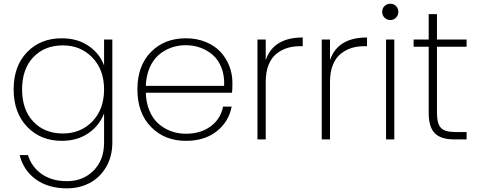

<svg xmlns="http://www.w3.org/2000/svg" viewBox="-20 -758 2594 1044"><path d="M54.2 -272Q54.2 -398.9 127.2 -474.4Q200.2 -549.8 315.9 -549.8Q401.4 -549.8 461.9 -508.3Q522.5 -466.8 545.9 -401.9V-543H590.8V17.1Q590.8 92.3 557.6 149.4Q524.4 206.5 468.8 236.3Q413.1 266.1 344.2 266.1Q242.7 266.1 175 217.3Q107.4 168.5 86.9 85H131.8Q151.9 149.9 207 188.5Q262.2 227.1 344.2 227.1Q431.2 227.1 488.5 169.9Q545.9 112.8 545.9 17.1V-142.1Q522 -76.7 461.7 -34.4Q401.4 7.8 315.9 7.8Q200.7 7.8 127.4 -68.8Q54.2 -145.5 54.2 -272ZM545.9 -272Q545.9 -378.9 482.2 -445.1Q418.5 -511.2 321.8 -511.2Q222.2 -511.2 161.1 -447Q100.1 -382.8 100.1 -272Q100.1 -161.1 161.1 -96.7Q222.2 -32.2 321.8 -32.2Q418.9 -32.2 482.4 -97.9Q545.9 -163.6 545.9 -272Z M772.9 -291H1198.7Q1201.2 -345.7 1184.6 -388.9Q1168 -432.1 1137.9 -458.5Q1107.9 -484.9 1070.1 -498.5Q1032.2 -512.2 989.7 -512.2Q947.3 -512.2 909.7 -498.5Q872.1 -484.9 841.8 -458.3Q811.5 -431.6 793.2 -388.7Q774.9 -345.7 772.9 -291ZM1239.7 -178.2Q1223.6 -95.2 1158 -43.7Q1092.3 7.8 990.7 7.8Q874.5 7.8 800.8 -68.1Q727.1 -144 727.1 -272Q727.1 -399.9 800.3 -474.9Q873.5 -549.8 990.7 -549.8Q1049.8 -549.8 1098.6 -529.8Q1147.5 -509.8 1178.7 -476.1Q1210 -442.4 1226.8 -399.2Q1243.7 -356 1243.7 -308.1Q1243.7 -272 1241.7 -253.9H772.9Q774.4 -199.2 792.7 -155.8Q811 -112.3 841.6 -85.4Q872.1 -58.6 909.9 -44.7Q947.8 -30.8 990.7 -30.8Q1070.8 -30.8 1125 -70.6Q1179.2 -110.4 1192.9 -178.2Z M1424.8 -313V0H1379.9V-543H1424.8V-431.2Q1466.8 -554.2 1626 -554.2V-506.8H1610.8Q1573.7 -506.8 1542.2 -497.1Q1510.7 -487.3 1483.4 -465.8Q1456.1 -444.3 1440.4 -405.3Q1424.8 -366.2 1424.8 -313Z M1774.4 -313V0H1729.5V-543H1774.4V-431.2Q1816.4 -554.2 1975.6 -554.2V-506.8H1960.4Q1923.3 -506.8 1891.8 -497.1Q1860.4 -487.3 1833 -465.8Q1805.7 -444.3 1790 -405.3Q1774.4 -366.2 1774.4 -313Z M2079.1 0V-543H2124V0ZM2133.1 -661.9Q2120.1 -648.9 2102.1 -648.9Q2084 -648.9 2071 -661.9Q2058.1 -674.8 2058.1 -693.8Q2058.1 -712.9 2071 -725.3Q2084 -737.8 2102.1 -737.8Q2120.1 -737.8 2133.1 -725.3Q2146 -712.9 2146 -693.8Q2146 -674.8 2133.1 -661.9Z M2311 -145V-503.9H2229V-543H2311V-681.2H2356V-543H2517.1V-503.9H2356V-145Q2356 -84.5 2377.9 -62.3Q2399.9 -40 2456.1 -40H2517.1V0H2449.2Q2377.9 0 2344.5 -33.2Q2311 -66.4 2311 -145Z"/></svg>

Font: SVN-Poppins ExtraLight
Style: Regular
Weight: 200
Designer: Ninad Kale (Devanagari), Jonny Pinhorn (Latin)
Foundry: Indian Type Foundry
Version: Version 3.002 2017